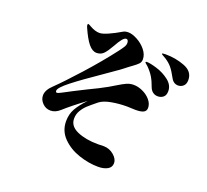

<svg xmlns="http://www.w3.org/2000/svg" viewBox="-140 -975 1280 1188"><g transform="rotate(20 500.0 -381.0)"><path d="M336 -156Q336 -202 356 -238Q376 -274 419 -319Q334 -256 283 -210Q254 -184 222 -184Q191 -184 169 -206.5Q147 -229 147 -257Q147 -293 187 -330Q239 -380 330 -481Q421 -582 495 -679Q513 -703 520 -715Q527 -727 527 -739Q527 -748 523.5 -755Q520 -762 512 -762Q501 -762 487 -745Q473 -728 455 -695Q433 -656 415 -636.5Q397 -617 368 -617Q340 -617 314.5 -648Q289 -679 260 -745Q256 -754 256 -761Q256 -768 260 -768Q264 -768 281 -758Q314 -739 343 -739Q362 -739 398.5 -755Q435 -771 477 -796Q490 -804 511 -804Q536 -804 570 -786Q604 -768 628 -738.5Q652 -709 652 -677Q652 -659 640.5 -647Q629 -635 604 -617Q600 -614 591.5 -608Q583 -602 577 -597Q551 -575 449 -505Q339 -430 276.5 -381Q214 -332 214 -312Q214 -301 223 -301Q229 -301 250 -312Q271 -323 275 -325L307 -342L388 -383Q464 -419 510 -445L552 -470Q586 -491 607.5 -500.5Q629 -510 653 -510Q683 -510 714 -495.5Q745 -481 765 -457Q785 -433 785 -406Q785 -386 768.5 -377Q752 -368 716 -368L686 -369Q678 -370 660 -370Q607 -370 558 -361Q509 -352 483 -332Q447 -303 426.5 -284.5Q406 -266 391.5 -241.5Q377 -217 377 -188Q377 -138 433 -113.5Q489 -89 570 -89L610 -90Q647 -89 675.5 -64.5Q704 -40 704 -13Q704 15 679.5 28.5Q655 42 619 42Q556 42 490.5 20Q425 -2 380.5 -47Q336 -92 336 -156ZM863 -633Q842 -672 825 -692.5Q808 -713 782 -730Q771 -737 764 -740.5Q757 -744 754 -746.5Q751 -749 751 -751Q751 -755 775 -755Q841 -755 900.5 -732Q960 -709 960 -653Q960 -627 945.5 -613.5Q931 -600 911 -600Q880 -600 863 -633ZM762 -534Q749 -571 733.5 -596.5Q718 -622 693 -647Q686 -653 679.5 -658.5Q673 -664 673 -666Q673 -671 681 -671Q703 -671 748.5 -657Q794 -643 830.5 -614.5Q867 -586 867 -546Q867 -519 852 -506.5Q837 -494 816 -494Q797 -494 783 -504.5Q769 -515 762 -534Z"/></g></svg>

Font: Shippori Mincho ExtraBold
Style: Regular
Weight: 800
Designer: FONTDASU
Foundry: FONTDASU / Google Inc. / but / Adobe
Version: Version 3.110; ttfautohint (v1.8.3)